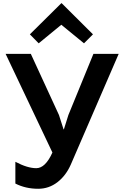

<svg xmlns="http://www.w3.org/2000/svg" viewBox="-20 -967 778 1202"><path d="M564.9 -629.9H723.1L423.8 62Q393.1 132.3 339.6 173.6Q286.1 214.8 219.2 214.8Q140.1 214.8 76.2 182.1V45.9Q151.9 85.9 207 85.9Q264.2 85.9 308.1 -12.2L15.1 -629.9H172.9L349.1 -247.1L377.9 -157.2H379.9L408.2 -247.1ZM366.2 -946.8 562 -752 505.9 -695.8 363.8 -812 222.2 -695.8 167 -752 363.8 -946.8Z"/></svg>

Font: Sinkin Sans 600 SemiBold
Style: Regular
Weight: 600
Designer: Keith Bates
Foundry: K-Type
Version: Sinkin Sans (version 1.0)  by Keith Bates   •   © 2014   www